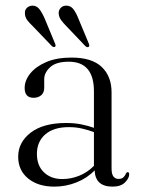

<svg xmlns="http://www.w3.org/2000/svg" viewBox="-20 -668 512 697"><path d="M46 -99Q46 -151.5 91.5 -186.5Q137 -221.5 220 -221.5Q250.5 -221.5 275.2 -216.5Q300 -211.5 321 -204V-336.5Q321 -444 229.5 -444Q183.5 -444 162 -424Q140.5 -404 140.5 -380.5V-349Q140.5 -332 129.8 -322.5Q119 -313 102 -313Q69.5 -313 69.5 -348.5Q69.5 -376 89.8 -401.2Q110 -426.5 148 -442.8Q186 -459 239.5 -459Q313.5 -459 349.2 -425Q385 -391 385 -333V-56.5Q385 -35.5 392 -27Q399 -18.5 410 -18.5Q422 -18.5 428 -24.2Q434 -30 437 -37.5Q439.5 -43 443.5 -43Q449 -43 449 -35.5Q449 -21 433.8 -5.8Q418.5 9.5 388.5 9.5Q326 9.5 323.5 -49.5Q296 -21 257.5 -5.8Q219 9.5 177 9.5Q118.5 9.5 82.2 -20Q46 -49.5 46 -99ZM114 -109.5Q114 -66.5 139.8 -42.2Q165.5 -18 206 -18Q237.5 -18 267.5 -30Q297.5 -42 321 -66V-188.5Q300.5 -196 278.2 -201.2Q256 -206.5 230 -206.5Q174.5 -206.5 144.2 -180Q114 -153.5 114 -109.5ZM265 -599.5 302.5 -509.5Q306 -501 302 -498Q297.5 -494.5 290.5 -500L221 -573Q209 -585 201.2 -596Q193.5 -607 193 -620.5Q193 -631.5 200.5 -639.5Q208 -647.5 221 -647.5Q236.5 -647.5 246.5 -634.5Q256.5 -621.5 265 -599.5ZM142.5 -600 180 -509.5Q183.5 -501.5 180 -498.5Q175 -495 168.5 -500.5L99 -573Q86.5 -584.5 78.5 -595.5Q70.5 -606.5 70.5 -620Q69.5 -631 77.2 -639Q85 -647 98 -647.5Q113 -647.5 123 -634.8Q133 -622 142.5 -600Z"/></svg>

Font: Fraunces 72pt S000 Light
Style: Regular
Weight: 300
Version: Version 1.000; ttfautohint (v1.8.3)